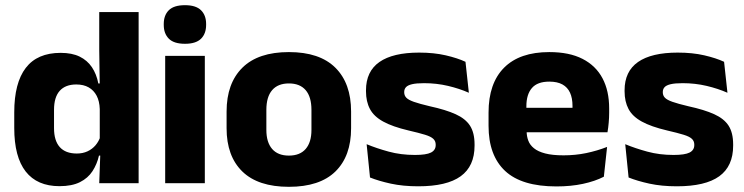

<svg xmlns="http://www.w3.org/2000/svg" viewBox="-20 -707 2872 741"><path d="M209.5 11.5Q123.5 11.5 79.2 -45Q35 -101.5 35 -213V-273.5Q35 -387 79.5 -445Q124 -503 214 -503Q258 -503 287.5 -488.5Q317 -474 334.8 -447.5Q352.5 -421 359.5 -385H401L365 -286Q364 -316.5 353 -337.5Q342 -358.5 322.2 -369.8Q302.5 -381 274.5 -381Q232.5 -381 210.5 -356.5Q188.5 -332 188.5 -283V-212.5Q188.5 -164 210.8 -139.2Q233 -114.5 276.5 -114.5Q299.5 -114.5 317.8 -123Q336 -131.5 348.8 -146.5Q361.5 -161.5 367.5 -180.5L405 -106.5H362Q354.5 -73.5 337 -46.5Q319.5 -19.5 288.5 -4Q257.5 11.5 209.5 11.5ZM363 0 367.5 -124.5 365 -150.5V-349.5V-371L363 -513.5V-660.5H515V0Z M617.5 0V-491.5H770.5V0ZM694 -538Q651 -538 631.5 -557.8Q612 -577.5 612 -611V-614.5Q612 -648 631.5 -667.5Q651 -687 694 -687Q736 -687 755.8 -667.5Q775.5 -648 775.5 -614.5V-611Q775.5 -577 755.8 -557.5Q736 -538 694 -538Z M1095 14Q976 14 915.2 -45.2Q854.5 -104.5 854.5 -212V-276.5Q854.5 -385.5 915.5 -445.8Q976.5 -506 1095 -506Q1213.5 -506 1274.2 -445.8Q1335 -385.5 1335 -276.5V-212Q1335 -104.5 1274.5 -45.2Q1214 14 1095 14ZM1095 -106.5Q1137.5 -106.5 1159.8 -132.2Q1182 -158 1182 -205.5V-283Q1182 -333 1159.8 -359Q1137.5 -385 1095 -385Q1052.5 -385 1030.2 -359Q1008 -333 1008 -283V-205.5Q1008 -158 1030.2 -132.2Q1052.5 -106.5 1095 -106.5Z M1594 12Q1535.5 12 1488.5 1.8Q1441.5 -8.5 1408 -22L1395 -150.5Q1433.5 -134.5 1480.2 -121.8Q1527 -109 1581.5 -109Q1625 -109 1643.2 -118.2Q1661.5 -127.5 1661.5 -147V-149Q1661.5 -162.5 1652.2 -171.2Q1643 -180 1620.2 -187Q1597.5 -194 1556.5 -203.5Q1495 -218 1459 -237.8Q1423 -257.5 1407.8 -286.2Q1392.5 -315 1392.5 -354.5V-358.5Q1392.5 -431.5 1444.5 -467.8Q1496.5 -504 1597.5 -504Q1654.5 -504 1700 -493.5Q1745.5 -483 1776.5 -468.5L1789.5 -349Q1753.5 -365 1709.2 -375.5Q1665 -386 1616.5 -386Q1587 -386 1570.2 -382Q1553.5 -378 1546.8 -370.5Q1540 -363 1540 -352V-350.5Q1540 -338.5 1548 -330Q1556 -321.5 1577.2 -314Q1598.5 -306.5 1638.5 -297Q1700.5 -283.5 1738.5 -266.2Q1776.5 -249 1794 -221.8Q1811.5 -194.5 1811.5 -149.5V-145Q1811.5 -65.5 1758 -26.8Q1704.5 12 1594 12Z M2127.5 12.5Q1993.5 12.5 1929.5 -47.2Q1865.5 -107 1865.5 -221.5V-272.5Q1865.5 -385.5 1925.5 -445.8Q1985.5 -506 2100 -506Q2177 -506 2228.2 -479.8Q2279.5 -453.5 2305.2 -405Q2331 -356.5 2331 -288.5V-272Q2331 -253 2329.2 -233.2Q2327.5 -213.5 2324.5 -196.5H2186.5Q2188.5 -225.5 2189 -251.2Q2189.5 -277 2189.5 -298Q2189.5 -328.5 2180 -349.2Q2170.5 -370 2150.8 -381Q2131 -392 2100 -392Q2054 -392 2032.8 -367.2Q2011.5 -342.5 2011.5 -297V-252L2012.5 -235.5V-200.5Q2012.5 -181.5 2018.8 -164.5Q2025 -147.5 2040.8 -134.8Q2056.5 -122 2084.2 -114.8Q2112 -107.5 2155 -107.5Q2200.5 -107.5 2242.5 -116.2Q2284.5 -125 2323 -140L2310.5 -25Q2276.5 -7.5 2230 2.5Q2183.5 12.5 2127.5 12.5ZM1946.5 -196.5V-291H2293.5V-196.5Z M2592 12Q2533.5 12 2486.5 1.8Q2439.5 -8.5 2406 -22L2393 -150.5Q2431.5 -134.5 2478.2 -121.8Q2525 -109 2579.5 -109Q2623 -109 2641.2 -118.2Q2659.5 -127.5 2659.5 -147V-149Q2659.5 -162.5 2650.2 -171.2Q2641 -180 2618.2 -187Q2595.5 -194 2554.5 -203.5Q2493 -218 2457 -237.8Q2421 -257.5 2405.8 -286.2Q2390.5 -315 2390.5 -354.5V-358.5Q2390.5 -431.5 2442.5 -467.8Q2494.5 -504 2595.5 -504Q2652.5 -504 2698 -493.5Q2743.5 -483 2774.5 -468.5L2787.5 -349Q2751.5 -365 2707.2 -375.5Q2663 -386 2614.5 -386Q2585 -386 2568.2 -382Q2551.5 -378 2544.8 -370.5Q2538 -363 2538 -352V-350.5Q2538 -338.5 2546 -330Q2554 -321.5 2575.2 -314Q2596.5 -306.5 2636.5 -297Q2698.5 -283.5 2736.5 -266.2Q2774.5 -249 2792 -221.8Q2809.5 -194.5 2809.5 -149.5V-145Q2809.5 -65.5 2756 -26.8Q2702.5 12 2592 12Z"/></svg>

Font: Anek Telugu
Style: Bold
Weight: 700
Designer: Omkar Bhoir (Telugu), Yesha Goshar (Latin)
Foundry: Ek Type
Version: Version 1.003